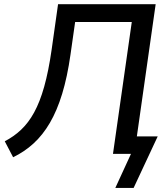

<svg xmlns="http://www.w3.org/2000/svg" viewBox="-20 -739 786 922"><path d="M621.6 163.6 737.3 -84H637.2L727.5 -718.8H258.8L228 -501C188 -221.2 118.7 -122.1 2.9 -60.5L43 16.1C187.5 -54.2 277.8 -190.4 318.4 -476.1L340.8 -633.3H612.8L522.5 0H608.9L533.7 163.6Z"/></svg>

Font: Winston
Style: Italic
Weight: 400
Italic angle: -8.13011°
Designer: Vernon Adams, Kim Jin-seong, David Berlow, Cristiano Sobral
Foundry: The Winston Project Authors
Version: Version 3.004